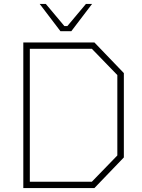

<svg xmlns="http://www.w3.org/2000/svg" viewBox="-20 -952 720 972"><path d="M286 -794 181 -932H212L306 -820H321L415 -932H446L341 -794ZM98 0V-737H458L607 -582V-155L458 0ZM131 -32H445L574 -165V-572L445 -705H131Z"/></svg>

Font: Tomorrow ExtraLight
Style: Regular
Weight: 275
Designer: Tony de Marco, Monica Rizzolli
Foundry: Just in Type
Version: Version 2.002